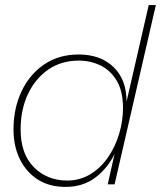

<svg xmlns="http://www.w3.org/2000/svg" viewBox="-20 -724 632 754"><path d="M237 10Q174 10 128.5 -19Q83 -48 58 -99Q33 -150 33 -216Q33 -298 64.5 -365Q96 -432 153.5 -471Q211 -510 289 -510Q375 -510 426 -460.5Q477 -411 477 -325L564 -704H592L430 0H403L430 -120Q404 -65 355.5 -27.5Q307 10 237 10ZM244 -15Q293 -15 333.5 -39Q374 -63 403 -104.5Q432 -146 447.5 -197Q463 -248 463 -300Q463 -365 439 -406Q415 -447 375.5 -466.5Q336 -486 289 -486Q221 -486 170 -451Q119 -416 90 -355Q61 -294 61 -215Q61 -120 113 -67.5Q165 -15 244 -15Z"/></svg>

Font: Prodigy Sans ExtraLight
Style: Italic
Weight: 200
Italic angle: -13°
Designer: Wei Huang
Foundry: Wei Huang
Version: Version 1.003; ttfautohint (v1.8.3)